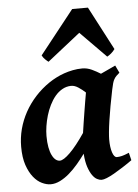

<svg xmlns="http://www.w3.org/2000/svg" viewBox="-53 -752 586 813"><g transform="rotate(-5 240.5 -345.5)"><path d="M284.7 -184.6Q287.6 -205.1 291.3 -228.5Q294.9 -252 298.6 -274.7Q302.2 -297.4 305.7 -318.1Q309.1 -338.9 312 -354Q297.9 -367.2 282.2 -377.4Q266.6 -387.7 251.5 -387.7Q231 -387.2 213.9 -377.4Q196.8 -367.7 183.3 -351.6Q169.9 -335.4 159.7 -314.7Q149.4 -293.9 142.8 -271.5Q136.2 -249 132.8 -226.8Q129.4 -204.6 129.4 -185.1Q129.4 -157.7 133.3 -137.2Q137.2 -116.7 143.8 -103.3Q150.4 -89.8 158.9 -83Q167.5 -76.2 176.8 -76.2Q192.4 -76.2 220.7 -104Q249 -131.8 284.7 -184.6ZM478.5 -51.8Q458 -37.1 437.7 -24.2Q417.5 -11.2 399.9 -1.2Q382.3 8.8 368.4 14.4Q354.5 20 345.7 20Q337.4 20 326.9 14.6Q316.4 9.3 306.9 -4.2Q297.4 -17.6 289.8 -40Q282.2 -62.5 279.8 -96.7Q264.2 -75.2 246.3 -54.2Q228.5 -33.2 209.2 -16.6Q189.9 0 169.7 10Q149.4 20 129.9 20Q112.3 20 92.8 10.7Q73.2 1.5 56.9 -18.8Q40.5 -39.1 29.5 -71Q18.6 -103 18.6 -148.9Q18.6 -187.5 28.3 -224.4Q38.1 -261.2 56.6 -294.9Q75.2 -328.6 102.1 -358.2Q128.9 -387.7 163.6 -411.1Q176.8 -419.9 192.9 -428.2Q209 -436.5 227.1 -442.9Q245.1 -449.2 264.9 -453.1Q284.7 -457 305.2 -457Q325.7 -457 345.5 -447.8Q365.2 -438.5 382.3 -427.7Q398.9 -436 415.5 -443.1Q432.1 -450.2 445.3 -457L460.4 -425.3Q452.1 -418.5 446.8 -413.1Q441.4 -407.7 437.3 -400.6Q433.1 -393.6 430.2 -383.3Q427.2 -373 423.8 -356.4Q416.5 -321.3 410.6 -288.3Q404.8 -255.4 400.6 -227.8Q396.5 -200.2 394.5 -179.2Q392.6 -158.2 392.6 -147.5Q392.6 -113.8 399.9 -92Q407.2 -70.3 418.5 -70.3Q428.2 -70.3 439.7 -73Q451.2 -75.7 470.7 -84ZM448.2 -526.9Q441.4 -517.1 432.1 -509.3Q422.9 -501.5 415 -497.6L305.7 -608.4L165.5 -497.6Q161.1 -500.5 152.3 -508.8Q143.6 -517.1 138.7 -526.9L284.7 -711.4H351.6Z"/></g></svg>

Font: Gentium Basic
Style: Bold Italic
Weight: 700
Italic angle: -8°
Designer: J. Victor Gaultney and Annie Olsen
Foundry: SIL International
Version: Version 1.102; 2013; Maintenance release